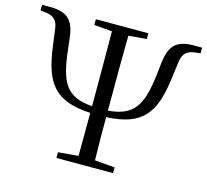

<svg xmlns="http://www.w3.org/2000/svg" viewBox="-110 -848 1045 969"><g transform="rotate(15 412.0 -364.0)"><path d="M275 -698 369 -690C370 -589 370 -479 370 -380V-326V-299C234 -309 199 -375 180 -533L171 -610C160 -692 127 -728 36 -728H-6V-698L17 -696C64 -691 83 -672 89 -629L101 -538C126 -353 181 -274 370 -264L369 -39L264 -30V0H560V-30L455 -39C453 -115 453 -188 453 -264C643 -273 698 -353 722 -538L734 -629C740 -672 759 -691 806 -696L830 -698V-728H787C698 -728 664 -694 652 -606L644 -533C624 -375 589 -309 453 -298V-326V-380C453 -480 453 -590 455 -690L549 -698V-728H275Z"/></g></svg>

Font: Noto Serif CJK TC
Style: Regular
Weight: 400
Designer: Ryoko NISHIZUKA 西塚涼子 (kana & ideographs); Frank Grießhammer (Latin, Greek & Cyrillic); Wenlong ZHANG 张文龙 (bopomofo); San
Foundry: Adobe
Version: Version 2.001;hotconv 1.1.0;makeotfexe 2.6.0